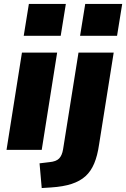

<svg xmlns="http://www.w3.org/2000/svg" viewBox="-20 -758 638 971"><path d="M100 -577 126 -738H313L287 -577ZM13 0 91 -492H269L191 0ZM385 -577 411 -738H598L572 -577ZM191 193 180 68 230 62Q264 59 279 43.5Q294 28 299 -3L377 -492H555L481 -27Q473 29 456.5 68.5Q440 108 412.5 133Q385 158 342.5 172Q300 186 238 190Z"/></svg>

Font: Nunito Sans 12pt Black
Style: Italic
Weight: 900
Italic angle: -9°
Designer: Vernon Adams
Foundry: Vernon Adams
Version: Version 3.101;gftools[0.9.27]